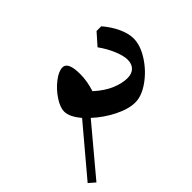

<svg xmlns="http://www.w3.org/2000/svg" viewBox="-198 -960 1098 1098"><g transform="rotate(45 351.0 -410.5)"><path d="M383 -266Q328 -219 285 -219Q251 -219 206.5 -248.5Q162 -278 130.5 -319Q99 -360 99 -391Q99 -436 198 -436Q255 -436 317 -416Q364 -468 385 -518Q406 -568 406 -611Q406 -646 386.5 -666Q367 -686 332 -686Q300 -686 252 -666Q204 -646 160 -614L90 -676V-714Q134 -752 182 -774Q230 -796 270 -796Q326 -796 388.5 -756Q451 -716 493.5 -656.5Q536 -597 536 -544Q536 -490 502 -422.5Q468 -355 418 -301L702 -63L669 -25Z"/></g></svg>

Font: Inknut Antiqua
Style: Regular
Weight: 400
Designer: Claus Eggers Sørensen
Foundry: Claus Eggers Sørensen
Version: Version 1.003; ttfautohint (v1.8.2) -l 8 -r 50 -G 200 -x 14 